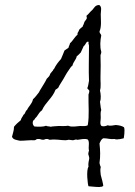

<svg xmlns="http://www.w3.org/2000/svg" viewBox="-20 -565 540 768"><path d="M475 -12C475 -12 481 -45 476 -56C467 -62 455 -64 443 -65C434 -64 421 -60 411 -64C404 -61 395 -58 386 -61C378 -69 383 -82 383 -94C383 -104 381 -116 385 -125C382 -135 382 -148 380 -158C385 -171 383 -189 380 -203C385 -220 381 -241 382 -262C383 -289 383 -317 382 -343C382 -348 386 -351 385 -359C379 -376 381 -405 385 -423C384 -430 378 -431 378 -439C387 -460 383 -487 383 -508C383 -521 389 -537 377 -545C361 -545 357 -534 350 -526C341 -519 335 -509 326 -502C326 -495 329 -495 326 -489C324 -485 321 -483 318 -478C316 -473 314 -465 312 -463C311 -462 312 -461 311 -459C306 -454 300 -451 296 -445C295 -444 296 -442 295 -441C292 -436 289 -433 290 -426C278 -417 272 -402 260 -392C259 -385 255 -381 254 -374L238 -363C234 -351 228 -340 224 -329C213 -317 203 -304 196 -289C192 -288 193 -282 189 -280L181 -270C179 -261 173 -256 167 -250C160 -235 150 -221 142 -207C139 -203 138 -200 136 -196C128 -186 121 -176 112 -168C108 -149 95 -141 88 -125C81 -122 82 -110 74 -106C71 -98 65 -94 63 -84C53 -76 44 -68 36 -58C36 -42 31 -32 28 -18C32 -6 47 -5 60 -2C80 -2 97 -5 118 -4C124 -4 125 -10 132 -9C141 -10 144 -6 151 -6C158 -5 160 -10 167 -9C174 -10 175 -5 181 -6C204 -9 223 -4 241 -4C246 -4 250 -5 255 -6C261 -6 266 -4 271 -4C276 -4 280 -7 285 -7C285 -7 289 -5 292 -6C304 -7 317 -12 331 -7C340 3 332 24 336 37C335 42 333 46 333 51C334 57 337 61 337 69C335 80 332 90 334 102C324 116 331 175 334 180C349 181 378 185 383 182C388 183 389 180 393 179C394 175 385 142 383 135C382 124 380 114 383 103C381 98 379 94 378 87C382 60 381 37 378 9C382 0 385 -9 394 -12C410 -12 421 -7 438 -9C448 -4 475 -12 475 -12ZM329 -212 337 -203C338 -195 335 -192 334 -187C333 -144 338 -104 331 -64C322 -59 311 -61 300 -61C288 -60 276 -58 265 -59C259 -59 256 -62 251 -62C240 -60 227 -61 214 -61C203 -60 191 -60 183 -58C177 -60 169 -59 164 -62C151 -57 133 -58 118 -59C109 -65 108 -82 118 -87C120 -93 125 -95 128 -100C134 -109 139 -118 148 -124C162 -156 190 -173 202 -206C206 -208 209 -211 213 -214C218 -226 227 -237 233 -248C240 -260 246 -272 254 -283C259 -290 263 -298 270 -303C273 -318 284 -325 287 -340C293 -344 298 -350 303 -355L315 -381C322 -384 325 -400 331 -398C337 -400 333 -392 334 -389C336 -387 336 -383 336 -379C336 -329 334 -287 336 -242C334 -232 333 -220 329 -212Z"/></svg>

Font: FuturaRener
Style: Light
Weight: 300
Designer: BSozoo
Foundry: BSozoo
Version: Version 1.0